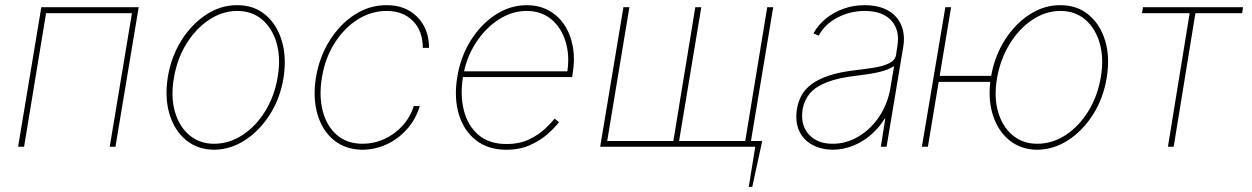

<svg xmlns="http://www.w3.org/2000/svg" viewBox="-20 -574 4896 751"><path d="M50.8 0 141.6 -545.9H522.5L431.6 0H409.2L496.1 -522.5H160.2L74.2 0Z M817.4 11.7Q752.9 11.2 707.5 -26.1Q662.1 -63.5 642.8 -128.2Q623.5 -192.9 636.7 -274.4Q650.4 -354 690.4 -417.2Q730.5 -480.5 787.4 -517.3Q844.2 -554.2 907.2 -553.7Q972.7 -554.2 1017.8 -516.4Q1063 -478.5 1082.3 -414.1Q1101.6 -349.6 1088.9 -268.6Q1075.7 -189 1035.4 -125.7Q995.1 -62.5 938.2 -25.6Q881.3 11.2 817.4 11.7ZM817.4 -11.7Q876.5 -11.7 928.7 -45.9Q981 -80.1 1017.6 -139.6Q1054.2 -199.2 1066.4 -274.4Q1078.6 -347.7 1061.8 -405.8Q1044.9 -463.9 1005.1 -497.6Q965.3 -531.2 908.2 -531.2Q850.1 -531.2 797.9 -496.6Q745.6 -461.9 709 -402.6Q672.4 -343.3 660.2 -268.6Q647.5 -195.3 664.1 -137.2Q680.7 -79.1 720.7 -45.4Q760.7 -11.7 817.4 -11.7Z M1398.4 11.7Q1331.1 11.2 1285.6 -26.1Q1240.2 -63.5 1221.7 -127.4Q1203.1 -191.4 1215.8 -271.5Q1229.5 -352.1 1269.8 -416Q1310.1 -480 1367.9 -517.1Q1425.8 -554.2 1492.2 -553.7Q1566.4 -554.2 1612.3 -507.6Q1658.2 -460.9 1658.2 -386.7H1633.8Q1633.8 -453.1 1595 -492.2Q1556.2 -531.2 1492.2 -531.2Q1432.1 -531.2 1378.9 -497.6Q1325.7 -463.9 1288.6 -405Q1251.5 -346.2 1239.3 -271.5Q1227.1 -198.7 1242.4 -139.6Q1257.8 -80.6 1297.6 -46.1Q1337.4 -11.7 1398.4 -11.7Q1442.4 -11.7 1482.9 -30Q1523.4 -48.3 1554 -81.8Q1584.5 -115.2 1598.6 -159.2H1622.1Q1606 -106.9 1571.8 -68.6Q1537.6 -30.3 1492.7 -9.5Q1447.8 11.2 1398.4 11.7Z M1960.4 11.7Q1888.7 11.7 1841.1 -25.9Q1793.5 -63.5 1774.4 -127.9Q1755.4 -192.4 1768.6 -272.9Q1781.7 -353 1821.8 -416.5Q1861.8 -480 1918.9 -516.8Q1976.1 -553.7 2040 -553.7Q2088.4 -553.7 2125.7 -533.4Q2163.1 -513.2 2187.5 -476.6Q2211.9 -439.9 2220.7 -390.9Q2229.5 -341.8 2219.7 -284.2L2217.8 -272.5H1780.3L1783.7 -294.9H2209.5L2197.8 -286.1Q2209.5 -354.5 2192.6 -410.2Q2175.8 -465.8 2136.5 -498.5Q2097.2 -531.2 2039.6 -531.2Q1982.9 -531.2 1930.7 -497.6Q1878.4 -463.9 1841.1 -406.2Q1803.7 -348.6 1791.5 -276.4L1791 -273.4Q1779.3 -201.7 1794.4 -142.1Q1809.6 -82.5 1851.3 -46.6Q1893.1 -10.7 1960.9 -10.7Q2012.2 -10.7 2049.6 -28.8Q2086.9 -46.9 2111.8 -70.3Q2136.7 -93.8 2149.4 -109.9L2166.5 -96.2Q2150.9 -75.7 2122.6 -50.3Q2094.2 -24.9 2053.7 -6.6Q2013.2 11.7 1960.4 11.7Z M2961.4 -22.5 2922.4 157.2H2908.7L2934.1 0H2871.6L2875.5 -22.5ZM2418.5 -545.9H2441.9L2355 -22.5H2613.8L2699.7 -545.9H2723.1L2636.2 -22.5H2895L2981 -545.9H3004.4L2913.6 0H2327.6Z M3237.8 11.7Q3192.9 11.2 3158.2 -7.1Q3123.5 -25.4 3106.4 -61Q3089.4 -96.7 3097.2 -147.5Q3101.6 -175.3 3114.5 -199.7Q3127.4 -224.1 3153.3 -243.9Q3179.2 -263.7 3221.9 -278.1Q3264.6 -292.5 3328.6 -299.8Q3366.7 -304.2 3401.1 -309.8Q3435.5 -315.4 3458.5 -326.9Q3481.4 -338.4 3484.9 -359.4L3489.7 -391.6Q3501 -455.1 3466.8 -493.2Q3432.6 -531.2 3362.8 -531.2Q3305.2 -531.2 3255.9 -505.4Q3206.5 -479.5 3182.1 -434.6L3161.6 -443.4Q3180.7 -477.5 3211.4 -502.2Q3242.2 -526.9 3281.2 -540.5Q3320.3 -554.2 3362.8 -553.7Q3404.3 -553.7 3435.1 -541.7Q3465.8 -529.8 3485.1 -507.8Q3504.4 -485.8 3511.7 -456.1Q3519 -426.3 3513.2 -391.6L3447.8 0H3425.3L3442.9 -110.4H3440.9Q3418 -73.7 3386.2 -46.4Q3354.5 -19 3316.7 -3.9Q3278.8 11.2 3237.8 11.7ZM3237.8 -11.7Q3289.6 -11.7 3337.2 -39.6Q3384.8 -67.4 3418.7 -117.4Q3452.6 -167.5 3463.4 -233.4L3477.1 -315.4Q3466.3 -308.1 3451.2 -302.2Q3436 -296.4 3417.7 -292Q3399.4 -287.6 3378.2 -284.4Q3356.9 -281.2 3333.5 -278.3Q3259.3 -270 3214.6 -252.4Q3169.9 -234.9 3147.9 -208.7Q3126 -182.6 3119.6 -147.5Q3109.9 -85.9 3143.3 -48.6Q3176.8 -11.2 3237.8 -11.7Z M3876 -277.3 3872.1 -253.9H3633.8L3637.7 -277.3ZM3700.2 -545.9 3609.4 0H3585.9L3677.7 -545.9ZM4037.1 11.7Q3972.7 11.2 3927.2 -26.1Q3881.8 -63.5 3862.3 -128.2Q3842.8 -192.9 3856.4 -274.4Q3870.1 -354 3910.2 -417.2Q3950.2 -480.5 4007.1 -517.3Q4064 -554.2 4127 -553.7Q4192.4 -554.2 4238 -516.4Q4283.7 -478.5 4303 -414.1Q4322.3 -349.6 4308.6 -268.6Q4295.4 -189 4255.1 -125.7Q4214.8 -62.5 4158 -25.6Q4101.1 11.2 4037.1 11.7ZM4037.1 -11.7Q4096.2 -11.7 4148.4 -45.9Q4200.7 -80.1 4237.3 -139.6Q4273.9 -199.2 4286.1 -274.4Q4298.3 -347.7 4281.2 -405.8Q4264.2 -463.9 4224.6 -497.6Q4185.1 -531.2 4127.9 -531.2Q4069.8 -531.2 4018.1 -496.6Q3966.3 -461.9 3929.7 -402.6Q3893.1 -343.3 3879.9 -268.6Q3867.2 -195.3 3883.8 -137.2Q3900.4 -79.1 3940.4 -45.4Q3980.5 -11.7 4037.1 -11.7Z M4446.8 -522.5 4450.7 -545.9H4842.3L4838.4 -522.5H4655.8L4570.8 0H4548.3L4633.3 -522.5Z"/></svg>

Font: Inter Tight Thin
Style: Italic
Weight: 250
Italic angle: -9.39999°
Designer: Rasmus Andersson
Foundry: rsms
Version: Version 3.004